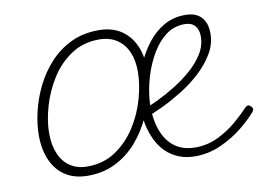

<svg xmlns="http://www.w3.org/2000/svg" viewBox="-63 -615 1010 730"><g transform="rotate(-10 442.0 -250.0)"><path d="M222 19Q171 19 135.5 -4Q100 -27 82 -68.5Q64 -110 64 -164Q64 -208 75.5 -256.5Q87 -305 110 -351.5Q133 -398 168 -436Q203 -474 250 -496.5Q297 -519 357 -519Q406 -519 440.5 -497.5Q475 -476 494 -436.5Q513 -397 513 -344Q513 -302 502 -253Q491 -204 468.5 -156Q446 -108 411.5 -68.5Q377 -29 329.5 -5Q282 19 222 19ZM226 -16Q289 -16 336 -48Q383 -80 414.5 -129.5Q446 -179 461.5 -235Q477 -291 477 -339Q477 -383 462.5 -415.5Q448 -448 420 -466Q392 -484 352 -484Q291 -484 244.5 -453Q198 -422 167 -373Q136 -324 120 -268.5Q104 -213 104 -165Q104 -121 118 -87Q132 -53 159.5 -34.5Q187 -16 226 -16ZM636 17Q601 17 573 5.5Q545 -6 524.5 -26Q504 -46 490.5 -73.5Q477 -101 470 -133Q463 -165 463 -199Q463 -236 472 -279Q481 -322 499.5 -364.5Q518 -407 545 -442Q572 -477 608.5 -498Q645 -519 691 -519Q719 -519 737 -509Q755 -499 764.5 -480Q774 -461 774 -433Q774 -393 752.5 -356.5Q731 -320 697 -288.5Q663 -257 623.5 -232.5Q584 -208 546.5 -190Q509 -172 482 -163L473 -191Q495 -200 528 -215.5Q561 -231 597 -253Q633 -275 664.5 -302Q696 -329 716 -361Q736 -393 736 -429Q736 -455 722.5 -470Q709 -485 683 -485Q638 -485 604 -456Q570 -427 547 -382Q524 -337 512.5 -288Q501 -239 501 -199Q501 -162 509 -129Q517 -96 534 -70.5Q551 -45 578 -30.5Q605 -16 643 -16Q690 -16 731 -36Q772 -56 804 -83.5Q836 -111 854 -131Q861 -138 866 -138.5Q871 -139 877 -134Q882 -130 883.5 -124.5Q885 -119 879 -111Q858 -86 821 -56Q784 -26 736.5 -4.5Q689 17 636 17Z"/></g></svg>

Font: Playwrite US Trad Thin
Style: Regular
Weight: 250
Designer: Veronika Burian, José Scaglione
Foundry: TypeTogether
Version: Version 1.003